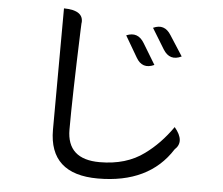

<svg xmlns="http://www.w3.org/2000/svg" viewBox="-56 -837 1112 958"><g transform="rotate(5 500.0 -357.5)"><path d="M547 -666Q604 -690 637 -635L700 -531Q641 -504 609 -560L547 -666ZM677 -715Q733 -741 767 -686L832 -585Q774 -557 740 -612L677 -715ZM224 -165 226 -773Q327 -772 320 -707Q320 -723 318 -671Q306 -335 306 -173Q306 -24 470 -24Q603 -24 692 -90Q768 -145 828 -231Q885 -163 837 -120Q724 58 468 58Q224 58 224 -165Z"/></g></svg>

Font: Swei Toothpaste CJK TC
Style: Regular
Weight: 400
Version: Version 1.0